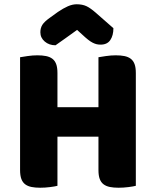

<svg xmlns="http://www.w3.org/2000/svg" viewBox="-20 -874 683 899"><path d="M616 -4Q605 -1 581.5 2Q558 5 535 5Q512 5 494.5 1.5Q477 -2 465 -11Q453 -20 447 -36Q441 -52 441 -78V-234H249V-4Q238 -1 214.5 2Q191 5 168 5Q145 5 127.5 1.5Q110 -2 98 -11Q86 -20 80 -36Q74 -52 74 -78V-606Q85 -608 109 -611.5Q133 -615 155 -615Q178 -615 195.5 -611.5Q213 -608 225 -599Q237 -590 243 -574Q249 -558 249 -532V-372H441V-606Q452 -608 476 -611.5Q500 -615 522 -615Q545 -615 562.5 -611.5Q580 -608 592 -599Q604 -590 610 -574Q616 -558 616 -532ZM341 -734Q310 -711 286 -694.5Q262 -678 240 -662Q210 -662 189.5 -679.5Q169 -697 169 -723Q169 -743 178.5 -758Q188 -773 215 -792L251 -818Q276 -835 297.5 -844.5Q319 -854 339 -854Q366 -854 385 -845Q404 -836 430 -813L511 -742Q511 -708 496.5 -686.5Q482 -665 451 -665Q441 -665 432.5 -667Q424 -669 414 -674Q404 -679 392 -688.5Q380 -698 364 -713Z"/></svg>

Font: Baloo Cyrillic
Style: Regular
Weight: 400
Designer: Ek Type, Denis Ignatov
Foundry: Ek Type
Version: Version 1.50 July 26, 2019